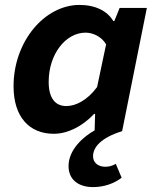

<svg xmlns="http://www.w3.org/2000/svg" viewBox="-20 -528 640 775"><path d="M355.9 227.2C401.1 227.2 441.5 212 471 189.4L447.5 133.5C431.5 142 420.1 145.1 404.7 145.1C378.8 145.1 355.6 130.9 355.6 102.6C355.6 67.6 385.5 28.5 473 1.4L572.8 -496.1H462.9L441.4 -443H437.4C414 -482.7 366.4 -508.1 301 -508.1C160.2 -508.1 34.7 -361 34.7 -179.8C34.7 -56.6 97.8 12 197.1 12C252.9 12 312.5 -17.7 359.9 -68.2H363.9L362 -1.7C319.6 21.6 256.7 74.2 256.7 142.2C256.7 199.1 298.7 227.2 355.9 227.2ZM247.8 -99.9C204.6 -99.9 176.5 -129.6 176.5 -197.5C176.5 -310.2 245.4 -396.2 325.4 -396.2C353.1 -396.2 389 -382 408.3 -349L371.9 -176.6C332.6 -123.2 285.6 -99.9 247.8 -99.9Z"/></svg>

Font: Source Code Variable
Style: Italic
Weight: 400
Italic angle: -11°
Monospace: yes
Designer: Paul D. Hunt, Teo Tuominen
Foundry: Adobe Systems Incorporated
Version: Version 1.005;PS 1.0;hotconv 16.6.54;makeotf.lib2.5.65590